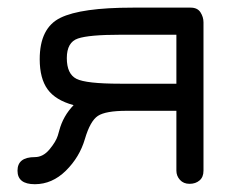

<svg xmlns="http://www.w3.org/2000/svg" viewBox="-20 -470 621 498"><path d="M292 -379.9Q210.9 -379.9 182.1 -370.1Q153.3 -360.4 153.3 -319.3Q153.3 -278.3 178.2 -265.6Q203.1 -252.9 292 -252.9H437.5V-379.9ZM437.5 -182.6H308.6Q253.9 -182.6 233.9 -169.4Q213.9 -156.2 200.2 -109.4Q186.5 -62.5 150.9 -27.3Q115.2 7.8 70.3 7.8Q25.4 7.8 25.4 -27.3Q25.4 -62.5 70.3 -62.5Q91.8 -62.5 108.4 -82.5Q125 -102.5 129.9 -118.2L133.8 -131.8Q143.6 -168.9 170.9 -197.3Q124 -210 103.5 -238.3Q83 -266.6 83 -316.4Q83 -397.5 136.7 -423.8Q190.4 -450.2 324.2 -450.2H474.6Q492.2 -450.2 500 -438Q507.8 -425.8 507.8 -412.1V-27.3Q507.8 -10.7 497.6 -2Q487.3 6.8 471.7 6.8Q456.1 6.8 446.8 -3.4Q437.5 -13.7 437.5 -27.3Z"/></svg>

Font: Jura
Style: DemiBold
Weight: 600
Version: Version 2.5